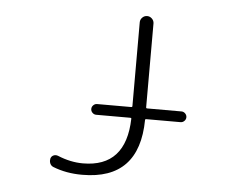

<svg xmlns="http://www.w3.org/2000/svg" viewBox="-52 -818 1104 870"><g transform="rotate(5 500.0 -383.0)"><path d="M391.6 -288.1Q381.8 -288.1 374.5 -295.4Q367.2 -302.7 367.2 -312.5Q367.2 -322.3 374.5 -329.6Q381.8 -336.9 391.6 -336.9H546.9Q551.8 -336.9 551.8 -341.8V-722.7Q551.8 -735.4 561 -744.6Q570.3 -753.9 583 -753.9Q595.7 -753.9 605 -744.6Q614.3 -735.4 614.3 -722.7V-341.8Q614.3 -336.9 619.1 -336.9H775.4Q785.2 -336.9 792.5 -329.6Q799.8 -322.3 799.8 -312.5Q799.8 -302.7 792.5 -295.4Q785.2 -288.1 775.4 -288.1H619.1Q614.3 -288.1 614.3 -284.2Q611.3 -11.7 352.5 -11.7Q351.6 -11.7 350.6 -11.7Q279.3 -11.7 219.7 -35.2Q209 -39.1 204.1 -49.8Q201.2 -56.6 201.2 -62.5Q201.2 -67.4 202.1 -72.3Q205.1 -83 214.8 -87.4Q224.6 -91.8 235.4 -87.9Q293.9 -63.5 350.6 -63.5Q545.9 -63.5 551.8 -284.2Q551.8 -288.1 546.9 -288.1Z"/></g></svg>

Font: Rounded-L Mgen+ 1m light
Style: Regular
Weight: 200
Designer: [Source Han Sans]
Ryoko NISHIZUKA  (kana & ideographs); Paul D. Hunt (Latin, Greek & Cyrillic); Wenlong ZHANG  (bopomofo
Version: Version 1.059.20150602